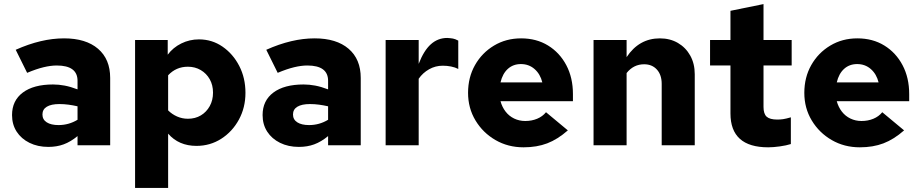

<svg xmlns="http://www.w3.org/2000/svg" viewBox="-20 -712 4514 941"><path d="M217 8Q165 8 124.5 -12Q84 -32 61.5 -67Q39 -102 39 -148Q39 -219 92 -258.5Q145 -298 240 -298Q268 -298 297 -292.5Q326 -287 360 -274V-316Q360 -391 258 -391Q229 -391 193.5 -382.5Q158 -374 113 -355L57 -468Q182 -524 294 -524Q401 -524 460.5 -473Q520 -422 520 -330V0H360V-45Q326 -17 292 -4.5Q258 8 217 8ZM188 -151Q188 -126 209 -112.5Q230 -99 267 -99Q317 -99 360 -125V-191Q338 -196 316 -199Q294 -202 271 -202Q231 -202 209.5 -189Q188 -176 188 -151Z M642 209V-516H802V-444Q828 -479 868.5 -499Q909 -519 955 -519Q1019 -519 1070.5 -483.5Q1122 -448 1152.5 -389Q1183 -330 1183 -257Q1183 -185 1151 -126Q1119 -67 1064.5 -32Q1010 3 943 3Q856 3 804 -57V209ZM901 -130Q937 -130 964.5 -146.5Q992 -163 1008 -192Q1024 -221 1024 -258Q1024 -295 1008 -323.5Q992 -352 964 -368.5Q936 -385 901 -385Q843 -385 804 -343V-171Q823 -152 848 -141Q873 -130 901 -130Z M1445 8Q1393 8 1352.5 -12Q1312 -32 1289.5 -67Q1267 -102 1267 -148Q1267 -219 1320 -258.5Q1373 -298 1468 -298Q1496 -298 1525 -292.5Q1554 -287 1588 -274V-316Q1588 -391 1486 -391Q1457 -391 1421.5 -382.5Q1386 -374 1341 -355L1285 -468Q1410 -524 1522 -524Q1629 -524 1688.5 -473Q1748 -422 1748 -330V0H1588V-45Q1554 -17 1520 -4.5Q1486 8 1445 8ZM1416 -151Q1416 -126 1437 -112.5Q1458 -99 1495 -99Q1545 -99 1588 -125V-191Q1566 -196 1544 -199Q1522 -202 1499 -202Q1459 -202 1437.5 -189Q1416 -176 1416 -151Z M1870 0V-516H2032V-399Q2057 -464 2091.5 -495Q2126 -526 2172 -526Q2189 -525 2200 -523Q2211 -521 2226 -513V-374Q2211 -382 2191 -386Q2171 -390 2150 -390Q2114 -390 2083 -372.5Q2052 -355 2032 -326V0Z M2546 10Q2470 10 2408.5 -25.5Q2347 -61 2310.5 -121.5Q2274 -182 2274 -257Q2274 -333 2308 -393Q2342 -453 2401 -488.5Q2460 -524 2534 -524Q2609 -524 2666 -489Q2723 -454 2755.5 -392.5Q2788 -331 2788 -251V-216H2433Q2441 -187 2458 -165Q2475 -143 2500 -131Q2525 -119 2554 -119Q2586 -119 2612.5 -130Q2639 -141 2656 -162L2763 -73Q2713 -29 2662 -9.5Q2611 10 2546 10ZM2433 -308H2638Q2628 -349 2600 -373.5Q2572 -398 2533 -398Q2495 -398 2469 -374.5Q2443 -351 2433 -308Z M2889 0V-516H3051V-432Q3112 -524 3214 -524Q3264 -524 3302.5 -501.5Q3341 -479 3363 -439.5Q3385 -400 3385 -348V0H3223V-301Q3223 -345 3199.5 -371Q3176 -397 3137 -397Q3085 -397 3051 -354V0Z M3745 10Q3560 10 3560 -156V-391H3460V-516H3560V-659L3722 -692V-516H3860V-391H3722V-188Q3722 -154 3737.5 -140Q3753 -126 3790 -126Q3804 -126 3818 -128Q3832 -130 3856 -137V-6Q3834 1 3802 5.5Q3770 10 3745 10Z M4194 10Q4118 10 4056.5 -25.5Q3995 -61 3958.5 -121.5Q3922 -182 3922 -257Q3922 -333 3956 -393Q3990 -453 4049 -488.5Q4108 -524 4182 -524Q4257 -524 4314 -489Q4371 -454 4403.5 -392.5Q4436 -331 4436 -251V-216H4081Q4089 -187 4106 -165Q4123 -143 4148 -131Q4173 -119 4202 -119Q4234 -119 4260.5 -130Q4287 -141 4304 -162L4411 -73Q4361 -29 4310 -9.5Q4259 10 4194 10ZM4081 -308H4286Q4276 -349 4248 -373.5Q4220 -398 4181 -398Q4143 -398 4117 -374.5Q4091 -351 4081 -308Z"/></svg>

Font: Red Hat Text VF
Style: Regular
Weight: 400
Designer: Pentagram, MCKL
Foundry: Pentagram, MCKL
Version: Version 1.023